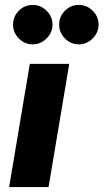

<svg xmlns="http://www.w3.org/2000/svg" viewBox="-20 -759 420 779"><path d="M101 -500H261L177 0H17ZM113 -739Q145 -739 169 -715.5Q193 -692 193 -659Q193 -627 169 -603Q145 -579 113 -579Q80 -579 56.5 -603Q33 -627 33 -659Q33 -692 56.5 -715.5Q80 -739 113 -739ZM300 -739Q332 -739 356 -715.5Q380 -692 380 -659Q380 -627 356 -603Q332 -579 300 -579Q267 -579 243.5 -603Q220 -627 220 -659Q220 -692 243.5 -715.5Q267 -739 300 -739Z"/></svg>

Font: Oak Sans ExtraBold
Style: Italic
Weight: 800
Italic angle: -9.49998°
Foundry: Erik Kennedy, Walven
Version: Version 1.000